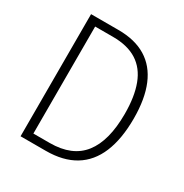

<svg xmlns="http://www.w3.org/2000/svg" viewBox="-166 -843 930 972"><g transform="rotate(30 299.0 -357.0)"><path d="M540 -364.3Q540 -244.6 506.1 -163.3Q472.2 -82 404.5 -41Q336.9 0 235.8 0H88.4V-713.9H248.5Q345.2 -713.9 409.9 -674.3Q474.6 -634.8 507.3 -556.9Q540 -479 540 -364.3ZM488.8 -361.8Q488.8 -462.4 462.9 -531.2Q437 -600.1 382.3 -635Q327.6 -669.9 241.7 -669.9H137.7V-44.4H233.4Q363.8 -44.4 426.3 -124.3Q488.8 -204.1 488.8 -361.8Z"/></g></svg>

Font: Open Sans SemiCondensed Light
Style: Regular
Weight: 300
Width: 4
Designer: Monotype Design Team
Foundry: Monotype Imaging Inc.
Version: Version 3.000